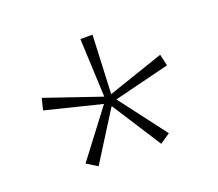

<svg xmlns="http://www.w3.org/2000/svg" viewBox="-79 -865 710 626"><g transform="rotate(-20 275.5 -552.5)"><path d="M294 -758 285 -555 479 -621 488 -581 295 -533 418 -371 383 -347 273 -518 166 -348 129 -371 252 -533 58 -581 68 -621 261 -555 252 -758Z"/></g></svg>

Font: Noto Sans Khmer ExtraLight
Style: Regular
Weight: 250
Version: Version 2.003